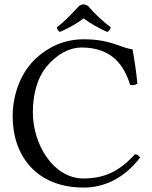

<svg xmlns="http://www.w3.org/2000/svg" viewBox="-20 -835 686 865"><path d="M376 -809C360.6 -816.7 351 -817.4 337 -809C306 -775 273 -740 236 -712C238 -703 241 -697 250 -691C288 -708 320 -725 357 -752C390 -727 424 -709 463 -691C472.1 -694.8 476.2 -702.9 479 -712C443 -739 406 -773 376 -809ZM357 10C454 10 543 -36 611 -125C606 -134 599 -140 588 -140C517 -62 449 -31 356 -31C221.4 -31 128 -183 128 -329C128 -415.3 150.9 -487.1 187.4 -532C237 -593 295 -621 347 -621C485 -621 540 -539 566 -453C578 -449 587.7 -452 599 -458C594 -510 587 -558 577 -613C526 -618 481 -658 358 -658C273 -658 202 -627 143 -573C76.6 -512.2 37 -414.3 37 -310C37 -136.2 142 10 357 10Z"/></svg>

Font: Libertinus Serif
Style: Regular
Weight: 400
Designer: Philipp H. Poll
Foundry: Khaled Hosny
Version: Version 6.2